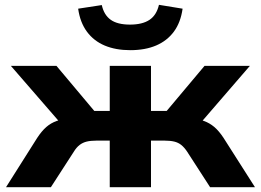

<svg xmlns="http://www.w3.org/2000/svg" viewBox="-20 -776 1082 796"><path d="M5 0 134 -204Q153 -233 172 -249.5Q191 -266 215 -274.5Q239 -283 271 -286L254 -239L25 -503H214L371 -316H435V-503H606V-316H671L828 -503H1016L788 -239L771 -286Q802 -283 825.5 -274.5Q849 -266 868.5 -249.5Q888 -233 907 -204L1037 0H851L756 -147Q744 -165 731.5 -175Q719 -185 702.5 -189Q686 -193 663 -193H606V0H435V-193H379Q356 -193 339.5 -189Q323 -185 310 -175Q297 -165 286 -147L191 0ZM520 -568Q460 -568 414.5 -587Q369 -606 340.5 -644.5Q312 -683 304 -740L402 -755Q411 -714 439 -694Q467 -674 519 -674Q570 -674 599.5 -693.5Q629 -713 639 -756L737 -740Q729 -683 701 -645Q673 -607 627.5 -587.5Q582 -568 520 -568Z"/></svg>

Font: Nunito Sans 7pt SemiExpanded ExtraBold
Style: Regular
Weight: 800
Width: 6
Designer: Vernon Adams
Foundry: Vernon Adams
Version: Version 3.101;gftools[0.9.27]